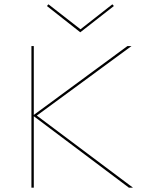

<svg xmlns="http://www.w3.org/2000/svg" viewBox="-20 -872 681 892"><path d="M353 -722 198 -844 205 -852 354 -736 502 -852 509 -844ZM579 0 137 -332V0H126V-658H137V-338L572 -658H591L151 -335L598 0Z"/></svg>

Font: Ysabeau Infant Hairline
Style: Regular
Weight: 100
Designer: Christian Thalmann (Catharsis Fonts)
Version: Version 0.003